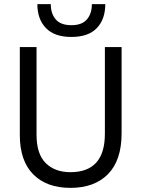

<svg xmlns="http://www.w3.org/2000/svg" viewBox="-20 -902 685 930"><path d="M161 -882H226Q226 -836 250 -808Q274 -780 326 -780Q377 -780 401 -808Q425 -836 425 -882H490Q490 -809 449 -766Q408 -723 326 -723Q244 -723 202.5 -766Q161 -809 161 -882ZM488 -254V-674H569V-256Q569 -126 503.5 -59Q438 8 321 8Q206 8 141 -57.5Q76 -123 76 -248V-674H157V-249Q157 -156 201.5 -112Q246 -68 321 -68Q488 -68 488 -254Z"/></svg>

Font: Hind Regular
Style: Regular
Weight: 400
Designer: Manushi Parikh, Satya Rajpurohit
Foundry: Indian Type Foundry
Version: Version 1.201;PS 1.0;hotconv 1.0.78;makeotf.lib2.5.61930; tt